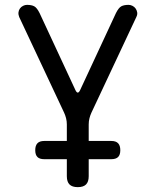

<svg xmlns="http://www.w3.org/2000/svg" viewBox="-20 -580 640 790"><path d="M300 190Q277 190 266 179Q255 168 255 145V75H162Q143 75 134 66Q125 57 125 38Q125 19 134 9.5Q143 0 162 0H255V-68Q255 -81 252 -93Q249 -105 244 -116L59 -510Q55 -520 56 -529Q57 -538 62 -545Q67 -552 75 -556Q83 -560 91 -560Q110 -560 121 -554Q132 -548 143 -526L290 -210Q295 -199 300 -199Q305 -199 310 -210L457 -526Q468 -548 479 -554Q490 -560 509 -560Q517 -560 525 -556Q533 -552 538 -545Q543 -538 544.5 -529Q546 -520 541 -510L356 -116Q351 -105 348 -93Q345 -81 345 -68V0H438Q457 0 466 9.5Q475 19 475 38Q475 57 466 66Q457 75 438 75H345V145Q345 168 334 179Q323 190 300 190Z"/></svg>

Font: Maple Mono Normal
Style: Regular
Weight: 400
Monospace: yes
Designer: subframe7536
Version: Version 7.000